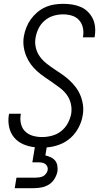

<svg xmlns="http://www.w3.org/2000/svg" viewBox="-20 -763 540 1003"><path d="M57 220 66 165H166Q176 165 186 163.5Q196 162 205 157.5Q214 153 220.5 144Q227 135 229 126Q231 116 227 107Q223 98 215.5 93Q208 88 199 86.5Q190 85 180 85H149L162 6Q130 3 101.5 -9.5Q73 -22 54 -44.5Q35 -67 28 -98Q21 -129 26 -161L28 -169H89L88 -163Q84 -138 90 -114.5Q96 -91 112.5 -75.5Q129 -60 152 -53.5Q175 -47 200 -47Q225 -47 251.5 -54Q278 -61 299.5 -78Q321 -95 334 -119Q347 -143 352 -169Q356 -196 350 -221.5Q344 -247 329.5 -267Q315 -287 295 -302.5Q275 -318 254.5 -332Q234 -346 213.5 -360Q193 -374 174 -391Q155 -408 140.5 -428Q126 -448 116.5 -471.5Q107 -495 103.5 -521.5Q100 -548 105 -575Q109 -598 118 -620.5Q127 -643 141.5 -663Q156 -683 175 -699Q194 -715 216 -725Q238 -735 262 -739Q286 -743 309 -743Q333 -743 356.5 -739.5Q380 -736 401 -727Q422 -718 438 -702.5Q454 -687 464 -667Q474 -647 476.5 -623Q479 -599 475 -575L474 -568H413L414 -573Q418 -597 412.5 -620Q407 -643 392 -659Q377 -675 355 -681.5Q333 -688 309 -688Q284 -688 259 -680.5Q234 -673 213.5 -655.5Q193 -638 181.5 -614.5Q170 -591 166 -567Q161 -540 167 -514.5Q173 -489 187.5 -468.5Q202 -448 221.5 -432.5Q241 -417 262 -403Q283 -389 303.5 -375Q324 -361 342.5 -344Q361 -327 376 -307Q391 -287 400.5 -263.5Q410 -240 413.5 -213.5Q417 -187 412 -160Q407 -128 390.5 -96.5Q374 -65 348 -42Q322 -19 289 -7Q256 5 224 7L217 49Q231 52 245 58.5Q259 65 268 76Q277 87 279.5 102.5Q282 118 280 133Q276 153 264.5 171.5Q253 190 235.5 201Q218 212 197.5 216Q177 220 157 220Z"/></svg>

Font: Iosevka Curly Light
Style: Italic
Weight: 300
Italic angle: -9°
Monospace: yes
Designer: Belleve Invis
Foundry: Belleve Invis
Version: Version 22.1.2; ttfautohint (v1.8.4)